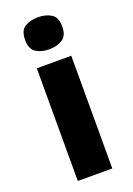

<svg xmlns="http://www.w3.org/2000/svg" viewBox="-147 -823 609 879"><g transform="rotate(-20 157.0 -383.5)"><path d="M158 -767Q194 -767 221 -751Q248 -735 248 -689Q248 -644 221 -627.5Q194 -611 158 -611Q120 -611 93.5 -627.5Q67 -644 67 -689Q67 -735 93.5 -751Q120 -767 158 -767ZM241 -549V0H73V-549Z"/></g></svg>

Font: Noto Sans Malayalam ExtraBold
Style: Regular
Weight: 800
Designer: Jelle Bosma - Monotype Design Team
Foundry: Monotype Imaging Inc.
Version: Version 2.104; ttfautohint (v1.8.4.7-5d5b)